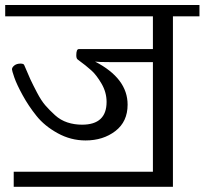

<svg xmlns="http://www.w3.org/2000/svg" viewBox="-33 -670 798 749"><path d="M464.8 -261.7Q464.8 -364.3 337.9 -429.7Q350.6 -427.7 396.5 -427.7H563.5V0H20.5V58.6H641.6V0V-606.4H745.1V-650.4H-12.7V-606.4H563.5V-478.5H274.4Q264.6 -478.5 264.6 -454.1Q264.6 -441.4 270.5 -437.5Q302.7 -414.1 323.2 -395.5Q343.8 -377 363.3 -343.3Q382.8 -309.6 382.8 -272.5Q382.8 -183.6 287.1 -183.6Q256.8 -183.6 230 -192.4Q203.1 -201.2 181.6 -220.7Q160.2 -240.2 144 -258.8Q127.9 -277.3 111.3 -309.1Q94.7 -340.8 85.4 -360.8Q76.2 -380.9 61.5 -416Q59.6 -421.9 46.9 -421.9Q32.2 -421.9 22.9 -414.6Q13.7 -407.2 13.7 -399.4Q13.7 -394.5 22.9 -367.7Q32.2 -340.8 55.2 -298.8Q78.1 -256.8 109.4 -217.8Q140.6 -178.7 191.9 -150.4Q243.2 -122.1 300.8 -122.1Q369.1 -122.1 417 -158.7Q464.8 -195.3 464.8 -261.7Z"/></svg>

Font: Kurale
Style: Regular
Weight: 400
Version: 1.0; ttfautohint (v1.3)